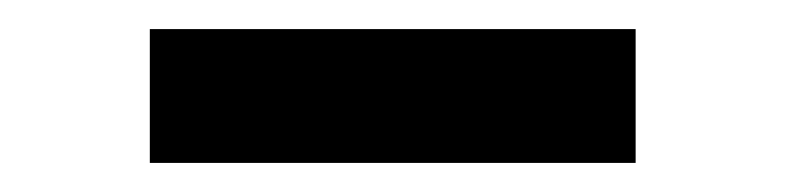

<svg xmlns="http://www.w3.org/2000/svg" viewBox="-20 -406 540 132"><path d="M417 -294H83V-386H417Z"/></svg>

Font: Iosevka Aile Semibold
Style: Regular
Weight: 600
Designer: Belleve Invis
Foundry: Belleve Invis
Version: Version 31.1.0; ttfautohint (v1.8.4)